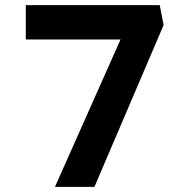

<svg xmlns="http://www.w3.org/2000/svg" viewBox="-20 -724 744 744"><path d="M193 0 476 -636 512 -571H80V-704H599L614 -627L346 0Z"/></svg>

Font: Lexend Zetta SemiBold
Style: Regular
Weight: 600
Designer: Bonnie Shaver-Troup, Thomas Jockin
Foundry: Lexend
Version: Version 1.007